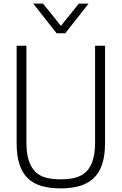

<svg xmlns="http://www.w3.org/2000/svg" viewBox="-20 -1033 673 1062"><path d="M316 9Q256 9 210.5 -4Q165 -17 134.5 -46Q104 -75 88 -123Q72 -171 72 -242V-780H126V-247Q126 -185 139 -145.5Q152 -106 176 -82.5Q200 -59 235.5 -50Q271 -41 316 -41Q362 -41 397.5 -50.5Q433 -60 457 -83.5Q481 -107 493.5 -147Q506 -187 506 -247V-780H561V-242Q561 -171 544.5 -123Q528 -75 496.5 -46Q465 -17 419.5 -4Q374 9 316 9ZM341 -849H293L164 -1013H218L317 -890L416 -1013H470Z"/></svg>

Font: Tanohe Sans Light
Style: Regular
Weight: 300
Designer: Village Type and Design LLC & Cristiano Sobral
Foundry: Cooper Hewitt Smithsonian Design Museum
Version: Version 1.00;September 29, 2021;FontCreator 13.0.0.2655 64-b